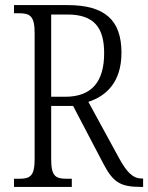

<svg xmlns="http://www.w3.org/2000/svg" viewBox="-20 -734 582 754"><path d="M35 0H262V-32H243C199 -32 181 -41 181 -108V-318H267L386 -91C424 -18 453 0 533 0H542V-33H537C501 -33 477 -59 447 -114L327 -334C394 -356 457 -408 457 -527C457 -654 393 -714 245 -714H35V-682H54C97 -682 116 -672 116 -605V-108C116 -41 97 -32 54 -32H35ZM236 -354H181V-677H245C351 -677 389 -624 389 -525C389 -414 341 -354 236 -354Z"/></svg>

Font: Noto Serif Hebrew Condensed Light
Style: Regular
Weight: 300
Width: 3
Designer: Monotype Design Team
Foundry: Monotype Imaging Inc.
Version: Version 2.004